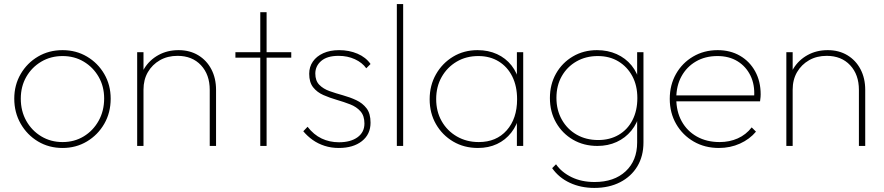

<svg xmlns="http://www.w3.org/2000/svg" viewBox="-20 -716 4335 942"><path d="M287 10Q220 10 166.5 -22Q113 -54 81.5 -109Q50 -164 50 -232Q50 -299 81.5 -353Q113 -407 166.5 -438.5Q220 -470 287 -470Q353 -470 406.5 -438.5Q460 -407 491.5 -353Q523 -299 523 -232Q523 -163 491.5 -108.5Q460 -54 406.5 -22Q353 10 287 10ZM287 -19Q345 -19 391 -47Q437 -75 464 -123.5Q491 -172 491 -233Q491 -292 464 -339Q437 -386 391 -413.5Q345 -441 287 -441Q229 -441 182.5 -413.5Q136 -386 109 -339Q82 -292 82 -232Q82 -171 109 -123Q136 -75 182.5 -47Q229 -19 287 -19Z M1009 0V-275Q1009 -350 966 -396Q923 -442 851 -442Q802 -442 764.5 -420.5Q727 -399 705.5 -362Q684 -325 684 -276L663 -288Q663 -340 688.5 -381Q714 -422 757.5 -446Q801 -470 856 -470Q911 -470 952.5 -445Q994 -420 1017 -376Q1040 -332 1040 -275V0ZM653 0V-460H684V0Z M1257 0V-656H1288V0ZM1135 -433V-460H1409V-433Z M1642 10Q1605 10 1572.5 -0.5Q1540 -11 1514 -29.5Q1488 -48 1468 -72L1489 -94Q1519 -55 1558 -36.5Q1597 -18 1643 -18Q1700 -18 1734 -42.5Q1768 -67 1768 -110Q1768 -148 1748.5 -170Q1729 -192 1698 -204Q1667 -216 1632.5 -226Q1598 -236 1567 -249.5Q1536 -263 1516.5 -287.5Q1497 -312 1497 -354Q1497 -388 1515 -414Q1533 -440 1566 -455Q1599 -470 1644 -470Q1693 -470 1734 -452.5Q1775 -435 1798 -402L1777 -381Q1757 -409 1721 -425.5Q1685 -442 1641 -442Q1585 -442 1556 -417Q1527 -392 1527 -355Q1527 -320 1546.5 -300Q1566 -280 1597 -269Q1628 -258 1662.5 -248.5Q1697 -239 1728 -224.5Q1759 -210 1778.5 -184.5Q1798 -159 1798 -114Q1798 -57 1755.5 -23.5Q1713 10 1642 10Z M1927 0V-696H1958V0Z M2325 10Q2257 10 2203.5 -21.5Q2150 -53 2119 -107Q2088 -161 2088 -229Q2088 -297 2119 -351.5Q2150 -406 2203 -438Q2256 -470 2323 -470Q2376 -470 2418.5 -450.5Q2461 -431 2489.5 -395Q2518 -359 2529 -309V-152Q2517 -102 2488.5 -65.5Q2460 -29 2418.5 -9.5Q2377 10 2325 10ZM2329 -19Q2415 -19 2466 -76.5Q2517 -134 2517 -229Q2517 -293 2493.5 -340.5Q2470 -388 2427 -414.5Q2384 -441 2327 -441Q2267 -441 2220.5 -413.5Q2174 -386 2147 -338.5Q2120 -291 2120 -230Q2120 -169 2147 -121.5Q2174 -74 2221.5 -46.5Q2269 -19 2329 -19ZM2516 0V-123L2525 -237L2516 -348V-460H2547V0Z M2896 206Q2830 206 2776 181Q2722 156 2689 109L2708 90Q2735 129 2784 153Q2833 177 2897 177Q2993 177 3049.5 124.5Q3106 72 3106 -17V-134L3115 -242L3106 -347V-460H3137V-17Q3137 50 3107 100Q3077 150 3022.5 178Q2968 206 2896 206ZM2911 0Q2844 0 2791.5 -30.5Q2739 -61 2708.5 -114Q2678 -167 2678 -235Q2678 -302 2708 -355Q2738 -408 2790.5 -439Q2843 -470 2909 -470Q2962 -470 3005.5 -450.5Q3049 -431 3078.5 -395Q3108 -359 3119 -309V-160Q3107 -111 3077.5 -75Q3048 -39 3005.5 -19.5Q2963 0 2911 0ZM2915 -29Q2972 -29 3015.5 -54.5Q3059 -80 3083 -126.5Q3107 -173 3107 -235Q3107 -296 3082.5 -342Q3058 -388 3014.5 -414.5Q2971 -441 2913 -441Q2854 -441 2808 -414.5Q2762 -388 2736 -342Q2710 -296 2710 -236Q2710 -176 2736.5 -129Q2763 -82 2809 -55.5Q2855 -29 2915 -29Z M3507 10Q3438 10 3383.5 -21.5Q3329 -53 3297.5 -107.5Q3266 -162 3266 -231Q3266 -299 3296.5 -353Q3327 -407 3380.5 -438.5Q3434 -470 3501 -470Q3563 -470 3610.5 -442.5Q3658 -415 3685 -366Q3712 -317 3712 -253Q3712 -249 3711.5 -240.5Q3711 -232 3709 -219H3288V-248H3689L3680 -241Q3684 -300 3662 -345Q3640 -390 3598.5 -415.5Q3557 -441 3500 -441Q3440 -441 3394.5 -414.5Q3349 -388 3323.5 -341.5Q3298 -295 3298 -233Q3298 -169 3324.5 -121Q3351 -73 3399 -46Q3447 -19 3511 -19Q3559 -19 3599.5 -37Q3640 -55 3668 -91L3689 -70Q3658 -33 3610.5 -11.5Q3563 10 3507 10Z M4194 0V-275Q4194 -350 4151 -396Q4108 -442 4036 -442Q3987 -442 3949.5 -420.5Q3912 -399 3890.5 -362Q3869 -325 3869 -276L3848 -288Q3848 -340 3873.5 -381Q3899 -422 3942.5 -446Q3986 -470 4041 -470Q4096 -470 4137.5 -445Q4179 -420 4202 -376Q4225 -332 4225 -275V0ZM3838 0V-460H3869V0Z"/></svg>

Font: Marine Company Thin
Style: Regular
Weight: 100
Designer: Rodrigo Fuenzalida
Foundry: fragTYPE
Version: Version 1.000